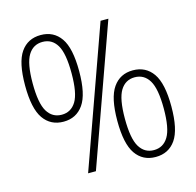

<svg xmlns="http://www.w3.org/2000/svg" viewBox="-109 -863 1009 986"><g transform="rotate(-15 395.5 -370.0)"><path d="M46.5 -519Q46.5 -641.5 84 -695.2Q121.5 -749 190.5 -749Q259 -749 296.5 -695.2Q334 -641.5 334 -519Q334 -396.5 296.2 -342.5Q258.5 -288.5 190.5 -288.5Q122 -288.5 84.2 -342.5Q46.5 -396.5 46.5 -519ZM242.5 0 507 -740H548.5L284 0ZM293.5 -518Q293.5 -624.5 267 -668.5Q240.5 -712.5 190.5 -712.5Q140.5 -712.5 113.8 -668.8Q87 -625 87 -520Q87 -413.5 113.8 -369.5Q140.5 -325.5 190.5 -325.5Q240 -325.5 266.8 -369.2Q293.5 -413 293.5 -518ZM457 -221.5Q457 -343.5 494.8 -397.5Q532.5 -451.5 600.5 -451.5Q669 -451.5 706.8 -397.5Q744.5 -343.5 744.5 -221.5Q744.5 -99 707 -45Q669.5 9 600.5 9Q532 9 494.5 -45Q457 -99 457 -221.5ZM704 -220.5Q704 -326.5 677.2 -370.5Q650.5 -414.5 600.5 -414.5Q551 -414.5 524.2 -370.8Q497.5 -327 497.5 -222Q497.5 -116 524.2 -71.8Q551 -27.5 600.5 -27.5Q650.5 -27.5 677.2 -71.5Q704 -115.5 704 -220.5Z"/></g></svg>

Font: Encode Sans Condensed ExLight
Style: Regular
Weight: 275
Width: 3
Designer: Multiple Designers
Foundry: Impallari Type
Version: Version 2.000